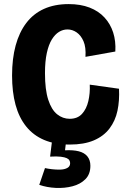

<svg xmlns="http://www.w3.org/2000/svg" viewBox="-20 -693 628 939"><path d="M321 14Q249 14 196 -8.5Q143 -31 108 -74.5Q73 -118 56 -180.5Q39 -243 39 -324Q39 -406 56.5 -470.5Q74 -535 108.5 -580.5Q143 -626 195 -649.5Q247 -673 316 -673Q374 -673 418 -656Q462 -639 491 -607.5Q520 -576 533.5 -534Q547 -492 544 -441L398 -415Q401 -462 388.5 -491Q376 -520 355 -534.5Q334 -549 310 -549Q288 -549 268.5 -537Q249 -525 233.5 -500Q218 -475 209 -434Q200 -393 200 -335Q200 -254 216 -205Q232 -156 259.5 -134Q287 -112 321 -112Q359 -112 381 -136Q403 -160 412 -198.5Q421 -237 419 -279L562 -259Q565 -201 554.5 -151.5Q544 -102 515.5 -64.5Q487 -27 439 -6.5Q391 14 321 14ZM172 211 200 129Q213 132 233.5 134.5Q254 137 274.5 136.5Q295 136 309 128.5Q323 121 323 105Q323 98 319.5 91.5Q316 85 306.5 80.5Q297 76 277.5 73.5Q258 71 225 73L235 -8H304L298 42Q338 40 365.5 47Q393 54 407.5 72Q422 90 422 118Q422 159 397.5 183.5Q373 208 334.5 218Q296 228 253 226Q210 224 172 211Z"/></svg>

Font: Bricolage Grotesque 24pt SemiCondensed ExtraBold
Style: Regular
Weight: 800
Width: 4
Designer: Mathieu Triay
Foundry: Atelier Triay
Version: Version 1.001;gftools[0.9.33.dev8+g029e19f]